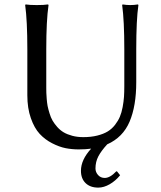

<svg xmlns="http://www.w3.org/2000/svg" viewBox="-20 -668 732 871"><path d="M524.9 127Q504.4 152.3 477.8 167.7Q451.2 183.1 425.8 183.1Q389.2 183.1 368.2 162.6Q347.2 142.1 347.2 106.9Q347.2 56.6 393.6 6.3Q369.1 9.8 336.9 9.8Q306.6 9.8 277.8 4.2Q249 -1.5 216.6 -18.1Q184.1 -34.7 159.9 -60.8Q135.7 -86.9 119.9 -132.1Q104 -177.2 104 -235.8V-444.8Q104 -573.7 94.2 -645L96.2 -647.9Q114.3 -645 147 -645Q179.7 -645 198.2 -647.9L200.2 -645Q189.9 -575.2 189.9 -444.8V-269Q189.9 -255.4 190.2 -246.8Q190.4 -238.3 191.9 -219.5Q193.4 -200.7 196 -187Q198.7 -173.3 204.6 -154.1Q210.4 -134.8 218.5 -120.8Q226.6 -106.9 239.7 -92Q252.9 -77.1 269 -67.6Q285.2 -58.1 307.9 -52Q330.6 -45.9 357.9 -45.9Q393.1 -45.9 421.4 -53Q449.7 -60.1 468.8 -71.8Q487.8 -83.5 502 -101.8Q516.1 -120.1 523.9 -138.7Q531.7 -157.2 536.4 -182.4Q541 -207.5 542.5 -228.8Q543.9 -250 543.9 -276.9V-444.8Q543.9 -573.7 534.2 -645L536.1 -647.9Q554.7 -645 570.8 -645Q587.9 -645 606 -647.9L607.9 -645Q598.1 -578.6 598.1 -444.8V-294.9Q598.1 -187.5 567.9 -116.2Q537.6 -44.9 466.3 -13.2Q439 16.6 426 41.5Q413.1 66.4 413.1 96.2Q413.1 112.8 424.8 126Q436.5 139.2 455.1 139.2Q479.5 139.2 507.8 108.9L511.2 109.9Z"/></svg>

Font: Linux Biolinum G
Style: Regular
Weight: 400
Designer: Philipp H. Poll
Foundry: Philipp H. Poll
Version: Version 1.1.0 ; ttfautohint (v1.6)